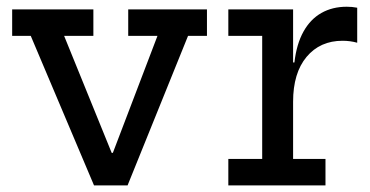

<svg xmlns="http://www.w3.org/2000/svg" viewBox="-20 -564 1126 584"><path d="M370 -535.5H609.5V-455H552L368 0H266L73.5 -455H17V-535.5H264V-455H175L360 0L273 -99H361L285.5 0L459 -455H370Z M871.5 -80.5H970V0H674.5V-80.5H777.5V-455H674.5V-535.5H871.5ZM1066.5 -434Q1056 -437 1044.8 -438.5Q1033.5 -440 1022 -440Q953.5 -440 912.5 -391Q871.5 -342 871.5 -254.5L850.5 -374H875.5Q882 -430 903 -467.8Q924 -505.5 957.5 -524.5Q991 -543.5 1034.5 -543.5Q1043 -543.5 1050.8 -542.8Q1058.5 -542 1066.5 -540.5Z"/></svg>

Font: Hepta Slab Medium
Style: Regular
Weight: 500
Designer: Michael LaGattuta
Foundry: Michael LaGattuta
Version: Version 1.102